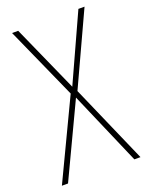

<svg xmlns="http://www.w3.org/2000/svg" viewBox="-136 -784 656 854"><g transform="rotate(-20 192.0 -357.0)"><path d="M378 0 215 -372 373 -714H344L200 -398L59 -714H30L183 -372L6 0H35L199 -347L349 0Z"/></g></svg>

Font: Noto Sans Malayalam Condensed Thin
Style: Regular
Weight: 100
Width: 3
Designer: Jelle Bosma - Monotype Design Team
Foundry: Monotype Imaging Inc.
Version: Version 2.104